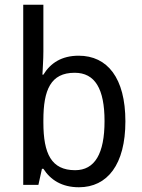

<svg xmlns="http://www.w3.org/2000/svg" viewBox="-20 -780 599 810"><path d="M163 -563V-760H78V0H142L157 -68H163C193 -21 241 10 313 10C433 10 509 -86 509 -268C509 -451 433 -545 312 -545C240 -545 193 -514 163 -465H159C160 -490 163 -527 163 -563ZM295 -473C381 -473 421 -405 421 -269C421 -132 380 -62 297 -62C197 -62 163 -131 163 -263V-273C163 -401 194 -473 295 -473Z"/></svg>

Font: Noto Sans Myanmar UI SemiCondensed
Style: Regular
Weight: 400
Width: 4
Designer: Monotype Design Team
Foundry: Monotype Imaging Inc.
Version: Version 2.103